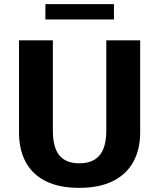

<svg xmlns="http://www.w3.org/2000/svg" viewBox="-20 -908 778 938"><path d="M367.2 9.8Q269 9.8 203.5 -23Q138 -55.8 105.4 -116.6Q72.8 -177.4 72.8 -261.1V-711.1H238.3V-270.3Q238.3 -187.2 270.3 -148.7Q302.2 -110.2 367.2 -110.2Q433.3 -110.2 466.3 -149Q499.3 -187.8 499.3 -270.9V-711.1H664.8V-260.8Q664.8 -177.9 631.3 -117.2Q597.8 -56.4 531.5 -23.3Q465.2 9.8 367.2 9.8ZM201.8 -813V-887.9H536.7V-813Z"/></svg>

Font: Comme
Style: Regular
Weight: 400
Designer: Vernon Adams
Foundry: Vernon Adams
Version: Version 1.000;gftools[0.9.27]